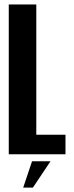

<svg xmlns="http://www.w3.org/2000/svg" viewBox="-20 -695 332 865"><path d="M19.5 0V-675H143.5V-88H275V0ZM84.5 150.2 124.4 31.5H207.6L128.2 150.2Z"/></svg>

Font: Anybody Condensed SemiBold
Style: Regular
Weight: 600
Width: 3
Designer: Tyler Finck
Foundry: Etcetera Type Company
Version: Version 1.010; ttfautohint (v1.8.3) -l 8 -r 50 -G 200 -x 14 